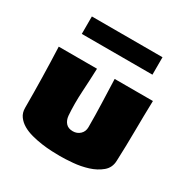

<svg xmlns="http://www.w3.org/2000/svg" viewBox="-135 -665 766 791"><g transform="rotate(30 248.0 -269.0)"><path d="M472 -375Q470 -303 469.5 -231Q469 -159 466 -87Q465 -54 441 -34Q417 -14 383.5 -3.5Q350 7 314 10Q278 13 253 13Q237 13 214 12Q191 11 166 7.5Q141 4 116.5 -2.5Q92 -9 73 -20Q54 -31 42 -47.5Q30 -64 30 -87Q30 -231 24 -375H206Q204 -320 200.5 -262Q197 -204 201 -149Q203 -128 214.5 -115Q226 -102 248 -102Q268 -102 282 -115Q296 -128 296 -149Q296 -206 294 -262Q292 -318 290 -375ZM80 -551H416V-468H80Z"/></g></svg>

Font: CAT Rhythmus
Style: Regular
Weight: 400
Designer: Peter Wiegel nach alter Vorlage
Foundry: Peter Wiegel
Version: 1.000